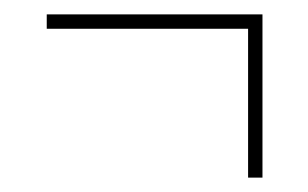

<svg xmlns="http://www.w3.org/2000/svg" viewBox="-20 -424 429 267"><path d="M45 -384V-404H345V-177H325V-384Z"/></svg>

Font: Georama Condensed Thin
Style: Regular
Weight: 100
Width: 3
Designer: Jean-Baptiste Levee
Foundry: Production Type
Version: Version 1.000